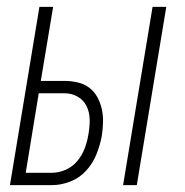

<svg xmlns="http://www.w3.org/2000/svg" viewBox="-20 -540 540 560"><path d="M339 0 425 -520H465L379 0ZM9 0 95 -520H135L99 -304H168Q188 -304 207 -299.5Q226 -295 240.5 -284Q255 -273 264 -256.5Q273 -240 277 -221.5Q281 -203 280.5 -183.5Q280 -164 277 -144Q272 -117 261.5 -90.5Q251 -64 231.5 -42.5Q212 -21 185 -10.5Q158 0 131 0ZM55 -36H131Q152 -36 172 -45Q192 -54 206 -71Q220 -88 227.5 -108.5Q235 -129 238 -149Q242 -171 241.5 -192Q241 -213 232.5 -230.5Q224 -248 206.5 -258Q189 -268 168 -268H93Z"/></svg>

Font: Iosevka Extralight Oblique
Style: Regular
Weight: 200
Italic angle: -9°
Monospace: yes
Designer: Belleve Invis
Foundry: Belleve Invis
Version: Version 32.5.0; ttfautohint (v1.8.4)